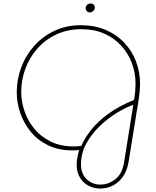

<svg xmlns="http://www.w3.org/2000/svg" viewBox="-20 -864 903 1112"><path d="M561 228Q523 228 491.5 211Q460 194 442 163Q424 132 424 90Q424 67 429 42.5Q434 18 438 5Q428 6 418.5 6.5Q409 7 398 7Q319 7 258.5 -22.5Q198 -52 158 -101Q118 -150 97.5 -209.5Q77 -269 77 -329Q77 -405 103.5 -475Q130 -545 179 -599.5Q228 -654 296.5 -686Q365 -718 448 -718Q528 -718 591.5 -691Q655 -664 699.5 -617Q744 -570 767.5 -509Q791 -448 791 -380Q791 -355 789 -333.5Q787 -312 784 -293L725 72Q716 126 691 160.5Q666 195 632 211.5Q598 228 561 228ZM562 205Q609 205 649 173Q689 141 699 74L752 -257Q709 -242 657 -210.5Q605 -179 557.5 -133.5Q510 -88 479.5 -32Q449 24 449 88Q449 142 481.5 173.5Q514 205 562 205ZM406 -16Q417 -16 427.5 -16.5Q438 -17 451 -19Q470 -64 508 -112Q546 -160 607.5 -205Q669 -250 756 -285L759 -304Q762 -321 763.5 -341Q765 -361 765 -379Q765 -442 743.5 -499Q722 -556 681.5 -600Q641 -644 583 -669.5Q525 -695 452 -695Q373 -695 308.5 -665.5Q244 -636 198 -584.5Q152 -533 127.5 -467.5Q103 -402 103 -331Q103 -275 122 -219.5Q141 -164 179 -118Q217 -72 274 -44Q331 -16 406 -16ZM501 -792Q490 -792 483 -799.5Q476 -807 476 -818Q476 -824 479.5 -830Q483 -836 490 -840Q497 -844 505 -844Q515 -844 522 -837.5Q529 -831 529 -821Q529 -811 524 -804.5Q519 -798 512.5 -795Q506 -792 501 -792Z"/></svg>

Font: MuseoModerno Thin Thin
Style: Italic
Weight: 250
Italic angle: -9°
Version: Version 1.003